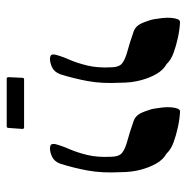

<svg xmlns="http://www.w3.org/2000/svg" viewBox="-12 -648 569 586"><g transform="rotate(90 273.0 -354.5)"><path d="M432 -222Q426 -222 422 -224.5Q418 -227 419 -237Q424 -257 434.5 -281Q445 -305 452.5 -336Q460 -367 458 -407Q458 -433 445.5 -442.5Q433 -452 408.5 -458.5Q384 -465 347 -478Q337 -482 330 -491Q323 -500 316 -522Q313 -529 311 -540.5Q309 -552 307.5 -565.5Q306 -579 307 -591.5Q308 -604 311 -611.5Q314 -619 320 -619Q342 -618 367.5 -612.5Q393 -607 414.5 -599Q436 -591 448 -578Q466 -568 478 -547.5Q490 -527 497.5 -499Q505 -471 505 -437Q508 -381 500 -337.5Q492 -294 479 -253Q472 -235 458 -228.5Q444 -222 432 -222ZM159 -222Q153 -222 149 -224.5Q145 -227 146 -237Q151 -257 161.5 -281Q172 -305 179.5 -336Q187 -367 185 -407Q185 -433 172.5 -442.5Q160 -452 135.5 -458.5Q111 -465 74 -478Q64 -482 57 -491Q50 -500 43 -522Q40 -529 38 -540.5Q36 -552 34.5 -565.5Q33 -579 34 -591.5Q35 -604 38 -611.5Q41 -619 47 -619Q69 -618 94.5 -612.5Q120 -607 141.5 -599Q163 -591 175 -578Q193 -568 205 -547.5Q217 -527 224.5 -499Q232 -471 232 -437Q235 -381 227 -337.5Q219 -294 206 -253Q199 -235 185 -228.5Q171 -222 159 -222ZM219 -90Q215 -90 215 -96L217 -138Q217 -143 222 -143H368Q373 -143 373 -138L370 -96Q370 -90 365 -90Z"/></g></svg>

Font: Noto Rashi Hebrew Medium
Style: Regular
Weight: 500
Version: Version 1.006